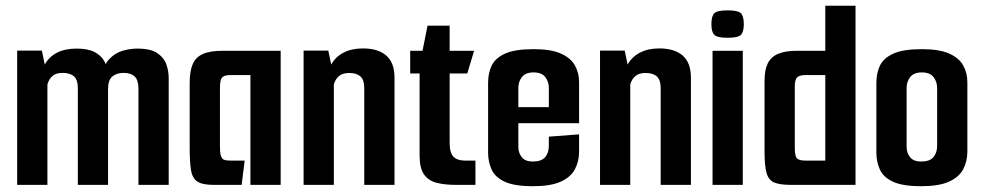

<svg xmlns="http://www.w3.org/2000/svg" viewBox="-20 -648 3444 673"><path d="M40.2 0V-470.7H126.7L137 -421.7Q152 -449.3 180.3 -463.5Q208.6 -477.7 248 -477.7Q288 -477.7 310.9 -465.8Q333.7 -454 344.6 -435.4Q355.4 -416.7 357.4 -396.4L334.9 -376.2Q342.6 -419.1 362.9 -440.7Q383.2 -462.3 409.5 -470Q435.9 -477.7 460.9 -477.7Q508.3 -477.7 531.8 -461.5Q555.3 -445.3 563.3 -421.7Q571.3 -398 571.3 -376V0H465.3V-336.6Q465.3 -367.4 451.9 -380Q438.4 -392.5 412.9 -392.5Q389.1 -392.5 373.9 -380Q358.8 -367.4 358.8 -336.9V0H252.8V-340.6Q252.8 -368 239.3 -380.3Q225.8 -392.5 199.3 -392.5Q176.5 -392.5 164.1 -381.8Q151.6 -371.1 146.2 -352.1V0Z M727.8 0Q688.5 0 671 -12.3Q653.5 -24.6 649.2 -53.3Q644.9 -81.9 644.9 -130.3V-357.9Q644.9 -396.9 654.9 -421.7Q664.8 -446.4 689.8 -458.2Q714.8 -470 759.8 -470H963.8V0H857.8V-384.9H788.1Q771.3 -384.9 763.2 -380Q755.2 -375.1 753 -364.6Q750.9 -354 750.9 -335.5V-137.4Q750.9 -114.3 753.9 -103.1Q756.9 -91.9 764.4 -88.5Q771.9 -85.1 786.4 -85.1H837.6L827 0Z M1044.2 -470.7H1130.7L1141 -421.7Q1155.6 -448.6 1184.1 -463.5Q1212.6 -478.3 1252 -478.3Q1305.4 -478.3 1334.1 -453.1Q1362.8 -428 1362.8 -376V0H1256.8V-340.2Q1256.8 -367.7 1243.5 -379.9Q1230.2 -392.2 1204 -392.2Q1181.2 -392.2 1168.4 -381.6Q1155.6 -371.1 1150.2 -352.1V0H1044.2Z M1577.2 0Q1539.2 0 1510.6 -7.2Q1482 -14.4 1466.4 -36.4Q1450.8 -58.4 1450.8 -102V-390.5H1417.8V-470H1461L1478.6 -558H1556.1V-470H1641.8L1617.9 -390.5H1556.1V-147.9Q1556.1 -112.2 1569.5 -98.7Q1582.9 -85.1 1609.3 -85.1H1646.5V0Z M1847.9 4.7Q1782.4 4.7 1748.6 -11.3Q1714.8 -27.3 1702.9 -54.3Q1690.9 -81.3 1690.9 -112.6V-358.4Q1690.9 -390.7 1703 -417.2Q1715.2 -443.7 1749.5 -459.7Q1783.7 -475.7 1851 -475.7Q1911.3 -475.7 1945.9 -460.3Q1980.5 -445 1995.1 -418.8Q2009.8 -392.7 2009.8 -359.8V-265.9L1903.8 -259.2V-340.2Q1903.8 -361.4 1891.3 -377.8Q1878.8 -394.2 1850.3 -394.2Q1822.2 -394.2 1809.5 -378Q1796.9 -361.8 1796.9 -340.2V-133.4Q1796.9 -111.6 1809.2 -96.7Q1821.5 -81.8 1847.3 -81.8Q1878.1 -81.8 1891 -97.2Q1903.8 -112.6 1903.8 -136.5V-169L2009.8 -177V-116.6Q2009.8 -82 1995 -54.4Q1980.2 -26.7 1944.9 -11Q1909.6 4.7 1847.9 4.7ZM1703.5 -216.2V-272.5H2009.8V-216.2Z M2083.2 -470.7H2169.7L2180 -421.7Q2194.6 -448.6 2223.1 -463.5Q2251.6 -478.3 2291 -478.3Q2344.4 -478.3 2373.1 -453.1Q2401.8 -428 2401.8 -376V0H2295.8V-340.2Q2295.8 -367.7 2282.5 -379.9Q2269.2 -392.2 2243 -392.2Q2220.2 -392.2 2207.4 -381.6Q2194.6 -371.1 2189.2 -352.1V0H2083.2Z M2477.6 0V-470H2583.6V0ZM2530.2 -515.6Q2494.4 -515.6 2484 -525.7Q2473.6 -535.8 2473.6 -563.3Q2473.6 -591.5 2484 -601.6Q2494.4 -611.7 2530.2 -611.7Q2566.7 -611.7 2577 -601.6Q2587.2 -591.5 2587.2 -563.3Q2587.2 -535.8 2577 -525.7Q2566.7 -515.6 2530.2 -515.6Z M2751.4 0Q2714.4 0 2694.5 -8Q2674.5 -16 2667.2 -40.8Q2659.9 -65.6 2659.9 -115.6V-365.2Q2659.9 -403.2 2671.3 -426.1Q2682.8 -449.1 2707.8 -459.5Q2732.7 -470 2773.4 -470H2872.8V-628H2978.8V0ZM2872.8 -85.1V-384.9H2804.1Q2781.9 -384.9 2773.9 -376.5Q2765.9 -368.2 2765.9 -345V-130.3Q2765.9 -99.5 2774.1 -92.3Q2782.3 -85.1 2803.3 -85.1Z M3208.9 4.7Q3143.4 4.7 3109.6 -11.3Q3075.8 -27.3 3063.9 -54.3Q3051.9 -81.3 3051.9 -112.6V-358.4Q3051.9 -390.7 3064 -417.2Q3076.2 -443.7 3110.5 -459.7Q3144.7 -475.7 3212 -475.7Q3272.3 -475.7 3306.9 -460.3Q3341.5 -445 3356.1 -418.8Q3370.8 -392.7 3370.8 -359.8V-116.6Q3370.8 -82 3356 -54.4Q3341.2 -26.7 3305.9 -11Q3270.6 4.7 3208.9 4.7ZM3208.3 -81.8Q3239.1 -81.8 3252 -97.2Q3264.8 -112.6 3264.8 -136.5V-340.2Q3264.8 -361.4 3252.3 -377.8Q3239.8 -394.2 3211.3 -394.2Q3183.2 -394.2 3170.5 -378Q3157.9 -361.8 3157.9 -340.2V-133.4Q3157.9 -111.6 3170.2 -96.7Q3182.5 -81.8 3208.3 -81.8Z"/></svg>

Font: Smooch Sans Thin
Style: Regular
Weight: 100
Designer: Robert E. Leuschke
Foundry: Robert E. Leuschke
Version: Version 1.010